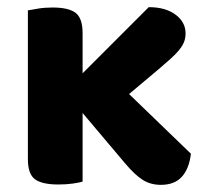

<svg xmlns="http://www.w3.org/2000/svg" viewBox="-20 -509 582 537"><path d="M211 -304 396 -489Q443 -489 471 -468Q499 -447 499 -416Q499 -402 494.5 -391Q490 -380 480.5 -368.5Q471 -357 456.5 -344Q442 -331 422 -314L341 -246L514 -79Q509 -37 488.5 -14.5Q468 8 430 8Q401 8 379 -6Q357 -20 330 -52L211 -193V-1Q201 2 183 4.5Q165 7 143 7Q98 7 78 -7.5Q58 -22 58 -64V-480Q69 -482 87 -485Q105 -488 127 -488Q172 -488 191.5 -473Q211 -458 211 -416Z"/></svg>

Font: Baloo Chettan 2
Style: Bold
Weight: 700
Designer: Maithili Shingre, Unnati Kotecha and Ek Type
Foundry: Ek Type
Version: Version 1.640;hotconv 1.0.111;makeotfexe 2.5.65597; ttfautoh